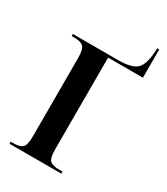

<svg xmlns="http://www.w3.org/2000/svg" viewBox="-168 -737 705 812"><g transform="rotate(30 184.5 -331.0)"><path d="M15 0H268V-10H253Q221 -10 207.5 -21Q194 -32 194 -79V-524H364V-662H354V-653Q351 -582 326.5 -559Q302 -536 238 -536H15V-526H27Q58 -526 71.5 -514.5Q85 -503 85 -457V-76Q85 -32 71.5 -21Q58 -10 27 -10H15Z"/></g></svg>

Font: Noto Serif Display Condensed Semi
Style: Regular
Weight: 600
Width: 3
Designer: Monotype Design Team
Foundry: Monotype Imaging Inc.
Version: Version 1.900